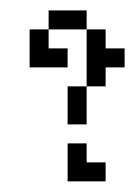

<svg xmlns="http://www.w3.org/2000/svg" viewBox="-20 -341 254 361"><path d="M35.7 -285.7V-214.3H107.1V-250H71.4V-285.7ZM71.4 -321.4V-285.7H142.9V-321.4ZM142.9 -285.7V-178.6H178.6V-214.3H214.3V-250H178.6V-285.7ZM107.1 -178.6V-107.1H142.9V-178.6ZM107.1 -71.4V0H178.6V-35.7H142.9V-71.4Z"/></svg>

Font: Gossip Low Pixel
Style: Regular
Weight: 500
Width: 3
Designer: Deborah Khodanovich
Version: Version 1.001;Glyphs 3.3.1 (3343)